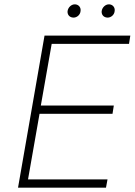

<svg xmlns="http://www.w3.org/2000/svg" viewBox="-20 -864 620 884"><path d="M63 0H468L475 -38H109L162 -340H498L504 -378H168L218 -662H574L580 -700H185ZM317 -783C334 -782 350 -796 351 -814C353 -829 343 -843 326 -844C309 -845 293 -830 291 -812C290 -796 300 -784 317 -783ZM474 -783C491 -782 507 -796 508 -814C510 -829 500 -843 483 -844C466 -845 450 -830 448 -812C447 -796 457 -784 474 -783Z"/></svg>

Font: Fixel Display ExtraLight
Style: Italic
Weight: 200
Italic angle: -10°
Designer: AlfaBravo + MacPaw
Foundry: Kyrylo Tkachov, Marchela Mozhyna, Serhii Makarenko, Maria Weinstein, Zakhar Kryvoshyya
Version: Version 1.210;Glyphs 3.2 (3217)